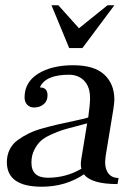

<svg xmlns="http://www.w3.org/2000/svg" viewBox="-20 -697 522 727"><path d="M242 -515 175 -677H201L279 -590L387 -677H413L292 -515ZM160 -336Q160 -314 145 -302Q130 -290 109 -290Q93 -290 83 -300.5Q73 -311 73 -328Q73 -386 124.5 -418Q176 -450 257 -450Q337 -450 375 -414.5Q413 -379 413 -320Q413 -308 409 -282L380 -106Q378 -90 378 -84Q378 -55 391.5 -39Q405 -23 429 -23L425 0Q326 0 298 -37Q228 10 138 10Q6 10 6 -83Q6 -109 16.5 -130.5Q27 -152 47 -166.5Q67 -181 89.5 -192Q112 -203 143 -211.5Q174 -220 200 -226Q226 -232 259.5 -239Q293 -246 314 -252Q321 -301 321 -325Q321 -368 299 -391Q277 -414 241 -414Q152 -414 131 -366Q160 -366 160 -336ZM310 -230Q297 -226 265.5 -218Q234 -210 216.5 -204.5Q199 -199 173.5 -187.5Q148 -176 134 -163Q120 -150 109.5 -129Q99 -108 99 -81Q99 -24 161 -24Q230 -24 288 -58Q286 -68 286 -75Q286 -82 288 -96Z"/></svg>

Font: Judson
Style: Italic
Weight: 400
Italic angle: -9.5°
Version: Version 20110429